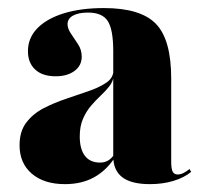

<svg xmlns="http://www.w3.org/2000/svg" viewBox="-20 -450 513 481"><path d="M263.7 -209.7V-321.8Q263.7 -375.8 250 -397.2Q236.3 -418.5 200.8 -418.5Q176.6 -418.5 162.9 -410.9Q149.2 -403.2 149.2 -389.5Q149.2 -378.2 158.1 -365.3Q166.9 -352.4 175.8 -338.7Q184.7 -325 184.7 -308.1Q184.7 -285.5 166.5 -272.2Q148.4 -258.9 119.4 -258.9Q86.3 -258.9 68.1 -275.8Q50 -292.7 50 -321.8Q50 -354.8 73.4 -379Q96.8 -403.2 139.5 -416.5Q182.3 -429.8 240.3 -429.8Q332.3 -429.8 370.6 -390.3Q408.9 -350.8 408.9 -253.2V-209.7ZM142.7 11.3Q90.3 11.3 59.7 -14.9Q29 -41.1 29 -86.3Q29 -121 46 -143.1Q62.9 -165.3 89.5 -179Q116.1 -192.7 146.4 -202.8Q176.6 -212.9 203.2 -222.2Q229.8 -231.5 247.2 -243.5Q264.5 -255.6 264.5 -275.8L265.3 -260.5Q262.9 -245.2 253.6 -233.5Q244.4 -221.8 232.3 -210.5Q220.2 -199.2 208.1 -185.1Q196 -171 187.9 -152.4Q179.8 -133.9 179.8 -108.1Q179.8 -76.6 192.7 -59.7Q205.6 -42.7 230.6 -42.7Q241.9 -42.7 250.4 -47.6Q258.9 -52.4 266.1 -62.9V-53.2Q245.2 -21.8 214.5 -5.2Q183.9 11.3 142.7 11.3ZM408.9 -45.2Q408.9 -27.4 412.5 -20.2Q416.1 -12.9 425 -12.9Q432.3 -12.9 439.5 -16.5Q446.8 -20.2 454.8 -26.6L458.9 -19.4Q441.1 -4.8 414.5 3.2Q387.9 11.3 355.6 11.3Q308.9 11.3 286.3 -6Q263.7 -23.4 263.7 -58.1V-209.7H408.9Z"/></svg>

Font: Playfair 144pt SemiCondensed Black
Style: Regular
Weight: 900
Width: 4
Designer: Claus Eggers Sørensen
Foundry: Claus Eggers Sørensen
Version: Version 2.203